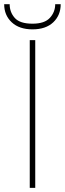

<svg xmlns="http://www.w3.org/2000/svg" viewBox="-26 -904 312 924"><path d="M143.6 -710.9V0H117.2V-710.9ZM239.7 -883.8H266.1Q266.1 -830.6 230.2 -796.6Q194.3 -762.7 130.4 -762.7Q66.9 -762.7 30.5 -796.6Q-5.9 -830.6 -5.9 -883.8H20.5Q20.5 -845.2 45.2 -817.6Q69.8 -790 130.4 -790Q188.5 -790 214.1 -818.1Q239.7 -846.2 239.7 -883.8Z"/></svg>

Font: Vazirmatn RD FD Thin
Style: Regular
Weight: 100
Designer: Saber Rastikerdar
Foundry: Saber Rastikerdar
Version: Version 33.003